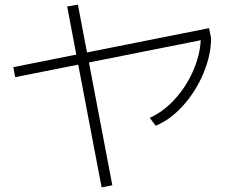

<svg xmlns="http://www.w3.org/2000/svg" viewBox="-20 -765 978 822"><path d="M37.1 -477.5 306.6 -531.2 267.6 -737.3 313.5 -745.1 352.5 -540.5 875 -644.5 883.8 -601.6Q883.3 -528.3 850.8 -450.9Q818.4 -373.5 763.9 -313Q709.5 -252.4 646.5 -226.6L621.1 -260.7Q677.2 -285.2 726.3 -338.1Q775.4 -391.1 805.7 -459Q835.9 -526.9 839.4 -592.8L360.8 -497.6L460.9 28.3L415 37.1L314.9 -488.3L44.9 -434.6Z"/></svg>

Font: Pretendard ExtraLight
Style: Regular
Weight: 200
Designer: Base glyphs from Inter by Rasmus Andersson; Hangeul glyphs from Noto Sans CJK(Source Han Sans) by Jang Soo-young and Kan
Foundry: Kil Hyung-jin
Version: Version 1.309